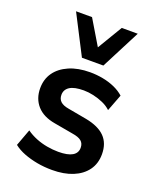

<svg xmlns="http://www.w3.org/2000/svg" viewBox="-145 -862 784 959"><g transform="rotate(20 247.0 -383.0)"><path d="M249 10Q207 10 169 3Q131 -4 98.5 -16.5Q66 -29 42 -48L75 -137Q99 -120 127.5 -108.5Q156 -97 187 -91.5Q218 -86 247 -86Q297 -86 321.5 -100.5Q346 -115 346 -143Q346 -166 331 -178.5Q316 -191 283 -196L182 -214Q119 -225 86.5 -262Q54 -299 54 -354Q54 -402 79 -437.5Q104 -473 151 -493.5Q198 -514 262 -514Q297 -514 331 -507.5Q365 -501 394 -488Q423 -475 444 -456L410 -367Q392 -384 367 -395Q342 -406 315 -412Q288 -418 263 -418Q213 -418 189 -402.5Q165 -387 165 -359Q165 -337 179 -324Q193 -311 223 -306L322 -288Q390 -275 423.5 -241Q457 -207 457 -149Q457 -99 431 -63.5Q405 -28 358.5 -9Q312 10 249 10ZM198 -568 91 -776H176L255 -644L334 -776H419L312 -568Z"/></g></svg>

Font: Nunitoga
Style: Bold
Weight: 700
Designer: Vernon Adams
Foundry: Vernon Adams
Version: Version 1.0